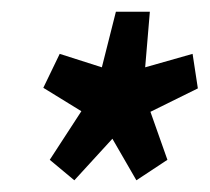

<svg xmlns="http://www.w3.org/2000/svg" viewBox="-20 -727 358 328"><path d="M107 -419 65 -454 119 -537 54 -577 82 -635 154 -612 178 -707H236L228 -612L309 -635L318 -576L237 -536L266 -454L213 -419L172 -490Z"/></svg>

Font: Georama ExtraCondensed
Style: Bold Italic
Weight: 700
Width: 2
Italic angle: -9°
Designer: Jean-Baptiste Levee
Foundry: Production Type
Version: Version 1.000